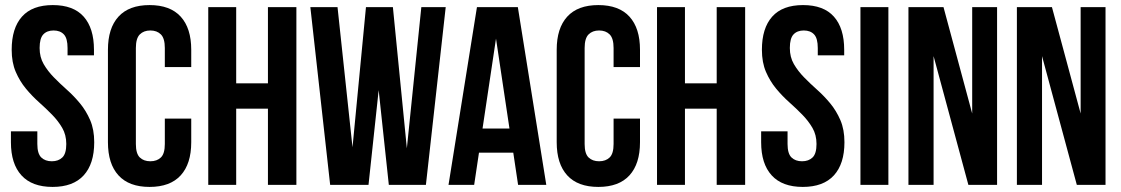

<svg xmlns="http://www.w3.org/2000/svg" viewBox="-20 -728 4412 756"><path d="M26 -532Q26 -617 66.5 -662.5Q107 -708 188 -708Q269 -708 309.5 -662.5Q350 -617 350 -532V-510H246V-539Q246 -577 231.5 -592.5Q217 -608 191 -608Q165 -608 150.5 -592.5Q136 -577 136 -539Q136 -503 152 -475.5Q168 -448 192 -423.5Q216 -399 243.5 -374.5Q271 -350 295 -321Q319 -292 335 -255Q351 -218 351 -168Q351 -83 309.5 -37.5Q268 8 187 8Q106 8 64.5 -37.5Q23 -83 23 -168V-211H127V-161Q127 -123 142.5 -108Q158 -93 184 -93Q210 -93 225.5 -108Q241 -123 241 -161Q241 -197 225 -224.5Q209 -252 185 -276.5Q161 -301 133.5 -325.5Q106 -350 82 -379Q58 -408 42 -445Q26 -482 26 -532Z M733 -261V-168Q733 -83 691.5 -37.5Q650 8 569 8Q488 8 446.5 -37.5Q405 -83 405 -168V-532Q405 -617 446.5 -662.5Q488 -708 569 -708Q650 -708 691.5 -662.5Q733 -617 733 -532V-464H629V-539Q629 -577 613.5 -592.5Q598 -608 572 -608Q546 -608 530.5 -592.5Q515 -577 515 -539V-161Q515 -123 530.5 -108Q546 -93 572 -93Q598 -93 613.5 -108Q629 -123 629 -161V-261Z M910 0H800V-700H910V-400H1035V-700H1147V0H1035V-300H910Z M1471 -373 1431 0H1280L1202 -700H1309L1368 -148L1421 -700H1527L1582 -144L1639 -700H1735L1657 0H1511Z M2131 0H2020L2001 -127H1866L1847 0H1746L1858 -700H2019ZM1880 -222H1986L1933 -576Z M2500 -261V-168Q2500 -83 2458.5 -37.5Q2417 8 2336 8Q2255 8 2213.5 -37.5Q2172 -83 2172 -168V-532Q2172 -617 2213.5 -662.5Q2255 -708 2336 -708Q2417 -708 2458.5 -662.5Q2500 -617 2500 -532V-464H2396V-539Q2396 -577 2380.5 -592.5Q2365 -608 2339 -608Q2313 -608 2297.5 -592.5Q2282 -577 2282 -539V-161Q2282 -123 2297.5 -108Q2313 -93 2339 -93Q2365 -93 2380.5 -108Q2396 -123 2396 -161V-261Z M2677 0H2567V-700H2677V-400H2802V-700H2914V0H2802V-300H2677Z M2980 -532Q2980 -617 3020.5 -662.5Q3061 -708 3142 -708Q3223 -708 3263.5 -662.5Q3304 -617 3304 -532V-510H3200V-539Q3200 -577 3185.5 -592.5Q3171 -608 3145 -608Q3119 -608 3104.5 -592.5Q3090 -577 3090 -539Q3090 -503 3106 -475.5Q3122 -448 3146 -423.5Q3170 -399 3197.5 -374.5Q3225 -350 3249 -321Q3273 -292 3289 -255Q3305 -218 3305 -168Q3305 -83 3263.5 -37.5Q3222 8 3141 8Q3060 8 3018.5 -37.5Q2977 -83 2977 -168V-211H3081V-161Q3081 -123 3096.5 -108Q3112 -93 3138 -93Q3164 -93 3179.5 -108Q3195 -123 3195 -161Q3195 -197 3179 -224.5Q3163 -252 3139 -276.5Q3115 -301 3087.5 -325.5Q3060 -350 3036 -379Q3012 -408 2996 -445Q2980 -482 2980 -532Z M3368 -700H3478V0H3368Z M3656 -507V0H3557V-700H3695L3808 -281V-700H3906V0H3793Z M4083 -507V0H3984V-700H4122L4235 -281V-700H4333V0H4220Z"/></svg>

Font: Bebas Neue
Style: Regular
Weight: 400
Designer: Ryoichi Tsunekawa
Foundry: Ryoichi Tsunekawa
Version: Version 1.300